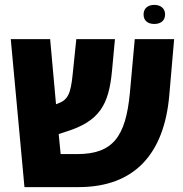

<svg xmlns="http://www.w3.org/2000/svg" viewBox="-20 -765 748 785"><path d="M611 -667C635 -667 655 -679 655 -706C655 -732 635 -745 611 -745C586 -745 567 -732 567 -706C567 -679 586 -667 611 -667ZM672 -374 692 -605H531L511 -385C494 -205 441 -135 295 -135H228L220 -217L248 -226C387 -269 425 -336 438 -476L450 -605H292L277 -460C269 -382 258 -356 215 -341L209 -339L185 -605H24L80 0H301C531 0 651 -137 672 -374Z"/></svg>

Font: Noto Sans Hebrew SemiCondensed Extra
Style: Regular
Weight: 800
Width: 4
Designer: Monotype Design Team
Foundry: Monotype Imaging Inc.
Version: Version 1.902